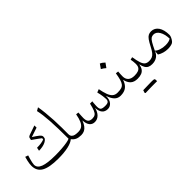

<svg xmlns="http://www.w3.org/2000/svg" viewBox="59 -1658 2810 2810"><g transform="rotate(-45 1464.0 -253.0)"><path d="M782.7 -147.5V-276.9Q782.7 -352.5 778.1 -437.3Q773.4 -522 765.4 -600.8Q757.3 -679.7 747.1 -736.3L697.3 -707.5Q718.8 -614.7 728.3 -468.5Q737.8 -322.3 737.8 -95.7Q721.2 -85.4 674.6 -76.9Q627.9 -68.4 563.2 -63.5Q498.5 -58.6 427.7 -58.6Q266.1 -58.6 188.2 -88.4Q110.4 -118.2 110.4 -183.1Q110.4 -199.2 116.5 -227.5Q122.6 -255.9 131.1 -286.6Q139.6 -317.4 147.5 -340.3L101.6 -356Q91.8 -321.8 85.2 -293.7Q78.6 -265.6 75.7 -241.9Q72.8 -218.3 72.8 -197.8Q72.8 -91.3 157.2 -42.5Q241.7 6.3 426.3 6.3Q547.4 6.3 632.1 -12.7Q716.8 -31.7 756.3 -67.4Q782.7 -31.7 817.9 -15.9Q853 0 907.7 0H908.2V-64H900.9Q870.6 -64 843.5 -69.8Q816.4 -75.7 799.6 -93.8Q782.7 -111.8 782.7 -147.5ZM521.5 -585.9 382.8 -538.1Q363.8 -531.7 352.8 -522.5Q341.8 -513.2 337.4 -478L335.4 -470.2Q356.4 -456.1 382.8 -437.3Q409.2 -418.5 433.1 -401.1Q457 -383.8 470.2 -373.5L466.8 -349.1Q438.5 -338.4 402.3 -333Q366.2 -327.6 318.4 -327.6L307.6 -275.9Q345.7 -275.9 380.6 -282.5Q415.5 -289.1 443.8 -302.7Q472.2 -316.4 489.3 -337.4Q492.2 -340.8 494.4 -347.2Q496.6 -353.5 497.8 -362.3Q499 -371.1 499 -380.9Q499 -402.3 466.1 -429.2Q433.1 -456.1 375 -491.7L522 -541Z M1453.1 5.4Q1500.5 5.4 1534.4 -33.2Q1568.4 -71.8 1568.4 -152.8Q1590.8 -80.1 1628.2 -40Q1665.5 0 1723.1 0H1724.6V-64H1721.2Q1674.8 -64 1645.3 -89.6Q1615.7 -115.2 1596.7 -166.7Q1577.6 -218.3 1563.5 -295.4L1513.2 -275.9Q1527.3 -222.7 1533 -177.7Q1538.6 -132.8 1538.6 -115.2Q1538.6 -86.4 1522.5 -70.6Q1506.3 -54.7 1458.5 -54.7Q1402.3 -54.7 1382.8 -70.6Q1363.3 -86.4 1363.3 -132.8Q1363.3 -146.5 1364.5 -166.7Q1365.7 -187 1367.4 -206.3Q1369.1 -225.6 1370.6 -236.3H1323.2Q1307.1 -164.6 1291 -125.5Q1274.9 -86.4 1252.4 -71.3Q1230 -56.2 1194.3 -56.2Q1147 -56.2 1126 -79.6Q1105 -103 1105 -154.8Q1105 -171.9 1106.9 -205.1Q1108.9 -238.3 1110.8 -264.2L1068.8 -269Q1055.2 -193.8 1034.9 -148.7Q1014.6 -103.5 984.1 -83.7Q953.6 -64 908.2 -64Q900.9 -64 897.2 -56.4Q893.6 -48.8 893.6 -33.2V-30.8Q893.6 -15.1 897.2 -7.6Q900.9 0 908.2 0Q945.8 0 975.6 -14.9Q1005.4 -29.8 1028.6 -61Q1051.8 -92.3 1070.3 -140.6Q1074.2 -68.8 1103.3 -31.7Q1132.3 5.4 1184.6 5.4Q1237.3 5.4 1276.6 -33.7Q1315.9 -72.8 1331.1 -140.6Q1333.5 -68.8 1364.7 -31.7Q1396 5.4 1453.1 5.4Z M1839.8 -549.8Q1827.6 -531.7 1816.2 -515.1Q1804.7 -498.5 1792.5 -481.4Q1810.1 -472.2 1827.4 -460.2Q1844.7 -448.2 1859.9 -434.1Q1872.6 -451.2 1884.5 -468Q1896.5 -484.9 1908.2 -501.5Q1888.2 -521 1871.3 -532.5Q1854.5 -543.9 1839.8 -549.8ZM1724.6 0Q1800.3 0 1845 -35.6Q1889.6 -71.3 1911.6 -140.6Q1926.8 -69.8 1966.1 -34.9Q2005.4 0 2073.7 0H2074.2V-64H2073.7Q2008.3 -64 1975.1 -95Q1941.9 -126 1941.9 -179.7Q1941.9 -199.2 1943.1 -223.9Q1944.3 -248.5 1946.8 -277.3L1904.3 -282.2Q1893.6 -213.4 1881.1 -170.4Q1868.7 -127.4 1849.9 -104.2Q1831.1 -81.1 1801 -72.5Q1771 -64 1724.6 -64Q1717.3 -64 1713.6 -56.4Q1710 -48.8 1710 -33.2V-30.8Q1710 -15.1 1713.6 -7.6Q1717.3 0 1724.6 0Z M2074.2 0Q2124.5 0 2158.2 -13.7Q2191.9 -27.3 2211.7 -56.6Q2231.4 -85.9 2239.7 -132.8Q2249.5 -85 2266.4 -55.7Q2283.2 -26.4 2310.1 -13.2Q2336.9 0 2376.5 0H2377V-64H2376.5Q2335.9 -64 2310.8 -82.3Q2285.6 -100.6 2269.5 -147.7Q2253.4 -194.8 2239.7 -280.3L2198.2 -270.5Q2202.6 -251.5 2205.8 -220.9Q2209 -190.4 2209 -170.9Q2209 -133.3 2194.6 -109.6Q2180.2 -85.9 2150.4 -75Q2120.6 -64 2074.2 -64Q2066.9 -64 2063.2 -56.4Q2059.6 -48.8 2059.6 -33.2V-30.8Q2059.6 -15.1 2063.2 -7.6Q2066.9 0 2074.2 0ZM2200.2 225.6Q2215.8 225.6 2225.6 225.6Q2235.4 225.6 2241 225.6Q2246.6 225.6 2249.5 225.6Q2250 219.2 2250 211.4Q2250 203.6 2250 198.7Q2250 181.6 2239.7 176.8Q2229.5 171.9 2194.8 171.9Q2162.1 179.2 2129.4 187.3Q2096.7 195.3 2064.2 203.4Q2031.7 211.4 1999.5 219.7Q2002 222.2 2004.2 224.6Q2006.3 227.1 2008.8 229.5Q2039.1 228.5 2071 227.5Q2103 226.6 2135.5 226.1Q2168 225.6 2200.2 225.6ZM2008.8 229.5Q2040 220.2 2071 210.9Q2102.1 201.7 2133.1 191.7Q2164.1 181.6 2194.8 171.9Q2186 171.9 2167 172.1Q2147.9 172.4 2122.6 173.1Q2097.2 173.8 2068.6 174.3Q2040 174.8 2012.7 175.8Q2009.3 186.5 2006.1 197.3Q2002.9 208 1999.5 219.7Q2002 222.2 2004.2 224.6Q2006.3 227.1 2008.8 229.5Z M2693.8 -294.9Q2747.6 -294.9 2782 -237.8Q2816.4 -180.7 2820.3 -85.4Q2802.2 -71.8 2774.4 -64.9Q2746.6 -58.1 2710 -58.1Q2656.7 -58.1 2610.1 -74Q2563.5 -89.8 2542.5 -114.7Q2578.6 -190.9 2601.8 -229.5Q2625 -268.1 2645.5 -281.5Q2666 -294.9 2693.8 -294.9ZM2702.6 -353Q2669.4 -353 2644.8 -340.1Q2620.1 -327.1 2595.9 -293.5Q2571.8 -259.8 2539.6 -196.8Q2513.2 -145 2490.2 -116.2Q2467.3 -87.4 2440.7 -75.7Q2414.1 -64 2377 -64Q2369.6 -64 2366 -56.4Q2362.3 -48.8 2362.3 -33.2V-30.8Q2362.3 -15.1 2366 -7.6Q2369.6 0 2377 0Q2437.5 0 2479.7 -28.8Q2522 -57.6 2540 -111.3L2534.2 -41Q2569.3 -18.6 2611.6 -6.6Q2653.8 5.4 2698.7 5.4Q2727.1 5.4 2753.9 0Q2780.8 -5.4 2796.4 -14.2Q2804.2 -18.6 2812.7 -27.8Q2821.3 -37.1 2829.3 -49.6Q2837.4 -62 2843.8 -75.4Q2850.1 -88.9 2853.8 -101.6Q2857.4 -114.3 2857.4 -124Q2857.4 -176.8 2846.7 -219.2Q2835.9 -261.7 2815.7 -291.5Q2795.4 -321.3 2766.8 -337.2Q2738.3 -353 2702.6 -353Z"/></g></svg>

Font: Pinar-VF-FD
Style: Regular
Weight: 300
Designer: Amin Abedi
Version: Version 3.0